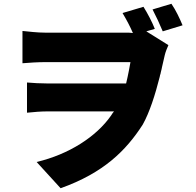

<svg xmlns="http://www.w3.org/2000/svg" viewBox="-20 -892 1040 1017"><path d="M947 -758C932 -794 912 -837 888 -872L788 -842C808 -803 825 -767 842 -726L947 -758ZM736 -232C772 -296 802 -390 826 -485L828 -495C829 -497 829 -498 830 -500L832 -510C833 -515 835 -520 836 -526L838 -536C843 -558 848 -580 853 -601C857 -618 865 -637 872 -653L755 -726L800 -739C786 -775 763 -819 740 -856L629 -823C651 -786 669 -752 684 -717C671 -719 662 -719 650 -719H221C177 -719 130 -725 99 -728V-557C131 -560 185 -563 222 -563H671C666 -533 661 -509 656 -485L654 -476C652 -467 650 -459 648 -450H228C197 -450 154 -452 123 -455V-295C162 -299 197 -302 234 -302H584C579 -297 574 -289 569 -281C491 -168 344 -74 174 -34L301 105C529 24 648 -95 736 -232Z"/></svg>

Font: Glow Sans SC Normal Heavy
Style: Regular
Weight: 900
Designer: Ryoko NISHIZUKA (kana, bopomofo & ideographs); Paul D. Hunt (Latin, Greek & Cyrillic); Sandoll Communications, Soo-young
Version: Version 0.93